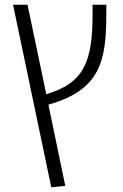

<svg xmlns="http://www.w3.org/2000/svg" viewBox="-20 -582 519 809"><path d="M370 -562V-523C370 -328 338 -233 175 -185L96 -562H35L196 207L255 201L184 -141C402 -203 428 -323 428 -524V-562Z"/></svg>

Font: FiraGO Light
Style: Regular
Weight: 300
Designer: bBox Type
Foundry: bBox Type GmbH
Version: Version 1.001;PS 001.001;hotconv 1.0.88;makeotf.lib2.5.64775